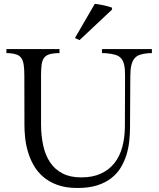

<svg xmlns="http://www.w3.org/2000/svg" viewBox="-20 -962 811 982"><path d="M553.7 -913.6 386.7 -756.8 363.3 -767.6 464.8 -942.4Q486.8 -939.9 508.3 -935.3Q529.8 -930.7 551.3 -923.8ZM284.2 -710.9V-690.4L265.1 -689.9Q240.7 -688 226.1 -681.9Q211.4 -675.8 203.4 -663.1Q195.3 -650.4 192.6 -629.2Q189.9 -607.9 189.9 -575.7V-328.6Q189.9 -267.6 201.2 -217Q212.4 -166.5 237.1 -130.4Q261.7 -94.2 300.8 -74.5Q339.8 -54.7 395.5 -54.7Q454.1 -54.7 496.3 -74.2Q538.6 -93.8 565.7 -128.4Q592.8 -163.1 605.5 -210.4Q618.2 -257.8 618.7 -313L619.6 -568.8Q620.1 -605 615.7 -627.2Q611.3 -649.4 600.3 -662.6Q589.4 -675.8 570.1 -681.6Q550.8 -687.5 521.5 -689.9L501.5 -690.4V-710.9H756.8V-690.4L739.3 -689.9Q713.9 -688 696.3 -682.1Q678.7 -676.3 667.7 -663.1Q656.7 -649.9 651.6 -627.4Q646.5 -605 646.5 -569.3L645 -310.5Q645 -276.4 641.1 -240Q637.2 -203.6 626.5 -169.2Q615.7 -134.8 597.2 -104.2Q578.6 -73.7 548.8 -50.5Q519 -27.3 476.6 -13.9Q434.1 -0.5 376 -0.5Q315.9 -0.5 272.5 -16.6Q229 -32.7 199 -59.3Q168.9 -85.9 150.4 -119.9Q131.8 -153.8 121.8 -189.5Q111.8 -225.1 108.4 -259.3Q105 -293.5 105 -320.8L104.5 -574.7Q104.5 -608.4 101.3 -629.9Q98.1 -651.4 89.6 -664.1Q81.1 -676.8 66.7 -682.4Q52.2 -688 29.3 -689.9L12.7 -690.4V-710.9Z"/></svg>

Font: Varendra
Style: Regular
Weight: 400
Designer: Jacob Thomas
Foundry: Bangla Type Foundry
Version: Version 1.008